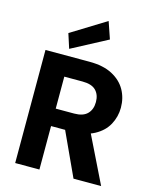

<svg xmlns="http://www.w3.org/2000/svg" viewBox="-138 -1057 923 1148"><g transform="rotate(15 323.0 -482.5)"><path d="M69 0V-700H342Q427 -700 483 -670.5Q539 -641 566.5 -592Q594 -543 594 -483Q594 -427 567.5 -378Q541 -329 485 -299Q429 -269 341 -269H219V0ZM430 0 289 -306H451L601 0ZM219 -377H333Q388 -377 414.5 -404Q441 -431 441 -477Q441 -522 415 -548.5Q389 -575 332 -575H219ZM204 -743 175 -833 389 -965 425 -860Z"/></g></svg>

Font: DM Sans 12pt Black
Style: Regular
Weight: 900
Version: Version 4.004;gftools[0.9.30]